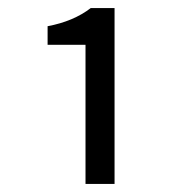

<svg xmlns="http://www.w3.org/2000/svg" viewBox="-20 -897 450 476"><path d="M192 -786H98V-832Q162 -844 205 -877H264V-441H192Z"/></svg>

Font: Source Han Sans K Regular
Style: Regular
Weight: 400
Designer: Ryoko NISHIZUKA  (kana & ideographs); Paul D. Hunt (Latin, Greek & Cyrillic); Wenlong ZHANG  (bopomofo); Sandoll Communi
Foundry: Adobe Systems Incorporated
Version: Version 1.00 July 18, 2014, initial release